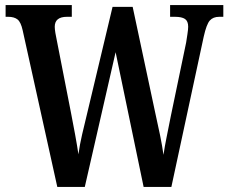

<svg xmlns="http://www.w3.org/2000/svg" viewBox="-20 -734 897 754"><path d="M69 -615Q62 -647 49 -657.5Q36 -668 12 -668H2V-714H262V-668H243Q195 -668 195 -629Q195 -620 197.5 -604.5Q200 -589 203 -576L259 -290Q267 -249 275 -205.5Q283 -162 288 -128Q293 -165 302.5 -206Q312 -247 324 -296L422 -707H501L589 -294Q600 -245 608.5 -203.5Q617 -162 622 -126Q627 -160 634.5 -196.5Q642 -233 651 -279L711 -567Q713 -580 716 -599.5Q719 -619 719 -629Q719 -651 706.5 -659.5Q694 -668 667 -668H648V-714H857V-668H841Q817 -668 804 -653.5Q791 -639 780 -590L653 0H544L434 -529L313 0H205Z"/></svg>

Font: Noto Serif Devanagari ExtraCondensed SemiBold
Style: Regular
Weight: 600
Width: 2
Designer: Universal Thirst, Indian Type Foundry and the Monotype Design Team
Foundry: Monotype Imaging Inc.
Version: Version 2.004; ttfautohint (v1.8.4.7-5d5b)